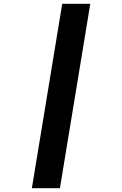

<svg xmlns="http://www.w3.org/2000/svg" viewBox="-20 -843 640 1006"><path d="M147 143 306 -823H453L294 143Z"/></svg>

Font: Iosevka Curly Slab HvEx
Style: Italic
Weight: 900
Width: 7
Italic angle: -9°
Monospace: yes
Designer: Belleve Invis
Foundry: Belleve Invis
Version: Version 11.1.0; ttfautohint (v1.8.3)